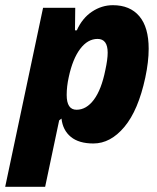

<svg xmlns="http://www.w3.org/2000/svg" viewBox="-65 -542 605 740"><path d="M101 -512H225L224 -425H231Q252 -472 289.5 -497Q327 -522 370 -522Q436 -522 472 -479.5Q508 -437 508 -354Q508 -304 495 -243Q468 -117 414.5 -53Q361 11 295 11Q239 11 208 -14.5Q177 -40 172 -85L163 -78L109 178H-45ZM341 -272Q350 -313 350 -339Q350 -392 311 -392Q273 -392 244 -353.5Q215 -315 200 -245Q192 -209 192 -176Q192 -119 230 -119Q268 -119 297 -158Q326 -197 341 -272Z"/></svg>

Font: Decalotype ExtraBold Italic
Style: Regular
Weight: 800
Italic angle: -12°
Designer: Alfredo Marco Pradil
Foundry: Alfredo Marco Pradil
Version: Version 1.0